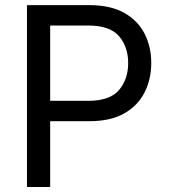

<svg xmlns="http://www.w3.org/2000/svg" viewBox="-20 -748 679 768"><path d="M87.9 0V-727.5H336.9Q421.9 -727.5 476.8 -696.5Q531.7 -665.5 558.3 -613.3Q585 -561 585 -496.1Q585 -431.2 558.3 -378.4Q531.7 -325.7 477.1 -294.4Q422.4 -263.2 337.4 -263.2H180.7V0ZM180.7 -344.7H333Q419.4 -344.7 456.1 -387.9Q492.7 -431.2 492.7 -496.1Q492.7 -560.5 456.1 -603.3Q419.4 -646 332 -646H180.7Z"/></svg>

Font: Inter
Style: Regular
Weight: 400
Designer: Rasmus Andersson
Foundry: rsms
Version: Version 4.001;git-9221beed3